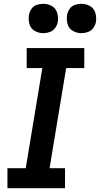

<svg xmlns="http://www.w3.org/2000/svg" viewBox="-20 -987 524 1007"><path d="M19 0H321V-105H240L327 -630H422V-735H120V-630H202L115 -105H19ZM407 -813Q424 -813 441 -819Q458 -825 469 -840Q480 -855 483 -871Q487 -896 480 -919.5Q473 -943 452.5 -955Q432 -967 407 -967Q390 -967 373 -961.5Q356 -956 345.5 -941Q335 -926 332 -909Q328 -884 334.5 -860.5Q341 -837 362 -825Q383 -813 407 -813ZM207 -813Q224 -813 241 -819Q258 -825 269 -840Q280 -855 283 -871Q287 -896 280 -919.5Q273 -943 252.5 -955Q232 -967 207 -967Q190 -967 173 -961.5Q156 -956 145.5 -941Q135 -926 132 -909Q128 -884 134.5 -860.5Q141 -837 162 -825Q183 -813 207 -813Z"/></svg>

Font: Iosevka Sparkle
Style: Bold Italic
Weight: 700
Italic angle: -9°
Designer: Belleve Invis
Foundry: Belleve Invis
Version: Version 4.5.0; ttfautohint (v1.8.3)